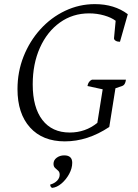

<svg xmlns="http://www.w3.org/2000/svg" viewBox="-20 -675 673 933"><path d="M139 -265Q139 -153 186 -92Q233 -31 319 -31Q395 -31 453 -78L479 -241L405 -257Q409 -280 427 -288H592Q589 -262 573 -257L541 -246L511 -58Q406 12 295 12Q187 12 126 -55.5Q65 -123 65 -242Q65 -326 94.5 -400.5Q124 -475 176 -532.5Q228 -590 296.5 -622.5Q365 -655 441 -655Q536 -655 601 -606L563 -472Q550 -472 542 -477Q534 -482 534 -489L542 -574Q521 -590 486 -600Q451 -610 413 -610Q333 -610 271 -565.5Q209 -521 174 -443Q139 -365 139 -265ZM233 238Q224 233 224 222Q245 216 257.5 203Q270 190 270 174Q270 161 262.5 154.5Q255 148 247.5 141Q240 134 240 121Q240 103 255.5 91.5Q271 80 292 80Q331 80 331 116Q331 143 316 170.5Q301 198 278.5 217Q256 236 233 238Z"/></svg>

Font: Petrona Light
Style: Italic
Weight: 300
Italic angle: -9°
Designer: Ringo R. Seeber
Foundry: Ringo R. Seeber
Version: Version 2.001; ttfautohint (v1.8.3)